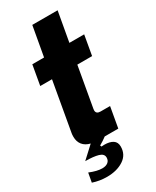

<svg xmlns="http://www.w3.org/2000/svg" viewBox="-242 -829 899 1103"><g transform="rotate(-30 207.0 -277.5)"><path d="M293 -436 246 -170Q245 -167 245 -160Q245 -136 274 -136H337L313 0H223Q201 17 174 32L178 41Q185 40 197 40Q233 40 253.5 53.5Q274 67 274 96Q274 150 229.5 179Q185 208 119 208Q71 208 26 193L37 132Q86 152 120 152Q144 152 158 141Q172 130 172 110Q172 85 140.5 76Q109 67 55 67L133 -5Q100 -13 83 -34.5Q66 -56 66 -88Q66 -104 68 -113L125 -436H47L70 -567H148L183 -763H351L316 -567H414L391 -436Z"/></g></svg>

Font: Open Sauce Sans Black Italic
Style: Regular
Weight: 900
Italic angle: -10°
Designer: Alfredo Marco Pradil
Foundry: Creative Sauce Fz LLC
Version: Version 1.477